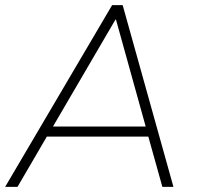

<svg xmlns="http://www.w3.org/2000/svg" viewBox="-26 -725 767 745"><path d="M-6 0 409 -705H450L647 0H604L547 -204L569 -195H132L161 -204L42 0ZM422 -649 176 -228 155 -234H558L541 -228L424 -649Z"/></svg>

Font: Mulish ExtraLight
Style: Italic
Weight: 200
Italic angle: -9°
Designer: Vernon Adams
Foundry: Vernon Adams
Version: Version 3.603